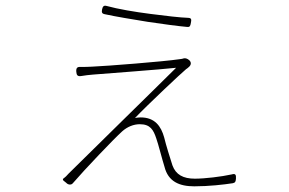

<svg xmlns="http://www.w3.org/2000/svg" viewBox="-20 -632 1020 677"><path d="M510 -583C455 -590 396 -600 356 -611C346 -614 342 -609 340 -599C338 -589 339 -584 349 -582C390 -573 446 -564 501 -555C555 -547 606 -540 640 -537C650 -536 651 -541 653 -551C655 -562 656 -568 645 -569C615 -570 564 -576 510 -583ZM412 -207C341 -137 269 -66 222 -20C216 -13 210 -7 204 -3C201 0 201 2 204 5L214 13L216 15C224 21 233 19 236 15C279 -35 381 -142 411 -169C429 -185 451 -194 473 -194C510 -194 521 -174 531 -144C538 -125 552 -69 560 -44C573 8 612 25 665 25C716 25 769 19 801 14C810 12 811 8 812 -2C813 -16 810 -21 797 -17C760 -9 703 -2 667 -2C626 -2 600 -16 588 -49C581 -71 565 -121 559 -147C548 -187 526 -218 476 -218C469 -218 461 -217 456 -216C502 -264 620 -375 636 -388C639 -390 642 -392 645 -395C654 -402 656 -412 647 -420C641 -425 634 -428 627 -426C622 -424 617 -424 611 -423C558 -415 355 -399 305 -397C291 -396 277 -396 265 -396C252 -397 248 -392 249 -379C250 -366 254 -362 267 -364C280 -366 293 -368 308 -369C359 -373 546 -387 601 -393C556 -348 484 -278 412 -207Z"/></svg>

Font: GenSenRounded2 TW EL
Style: Regular
Weight: 250
Version: Version 2.100;PS 2.1;hotconv 16.6.51;makeotf.lib2.5.65220 DE